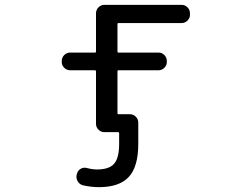

<svg xmlns="http://www.w3.org/2000/svg" viewBox="-20 -567 1040 794"><path d="M472.7 28.3V-15.6Q472.7 -20.5 467.8 -20.5H459H430.7H411.1Q397.5 -20.5 387.2 -30.8Q377 -41 377 -54.7V-271.5Q377 -276.4 372.1 -276.4H270.5Q255.9 -276.4 245.6 -286.6Q235.4 -296.9 235.4 -310.5V-314.5Q235.4 -329.1 245.6 -339.4Q255.9 -349.6 270.5 -349.6H372.1Q377 -349.6 377 -353.5V-511.7Q377 -526.4 387.2 -536.6Q397.5 -546.9 411.1 -546.9H731.4Q745.1 -546.9 755.4 -536.6Q765.6 -526.4 765.6 -511.7V-505.9Q765.6 -492.2 755.4 -481.9Q745.1 -471.7 731.4 -471.7H469.7Q465.8 -471.7 465.8 -466.8V-353.5Q465.8 -349.6 469.7 -349.6H635.7Q649.4 -349.6 659.7 -339.4Q669.9 -329.1 669.9 -314.5V-310.5Q669.9 -296.9 659.7 -286.6Q649.4 -276.4 635.7 -276.4H469.7Q465.8 -276.4 465.8 -271.5V-99.6Q465.8 -94.7 469.7 -94.7H516.6Q531.2 -94.7 541.5 -84.5Q551.8 -74.2 551.8 -60.5V28.3Q551.8 122.1 512.7 164.6Q473.6 207 388.7 207Q357.4 207 322.3 199.2Q308.6 195.3 301.3 182.6Q293.9 169.9 296.9 156.2L298.8 150.4Q301.8 137.7 314 130.9Q326.2 124 339.8 127.9Q362.3 133.8 380.9 133.8Q431.6 133.8 452.1 109.9Q472.7 85.9 472.7 28.3Z"/></svg>

Font: Rounded-L Mgen+ 2m regular
Style: Regular
Weight: 400
Designer: [Source Han Sans]
Ryoko NISHIZUKA  (kana & ideographs); Paul D. Hunt (Latin, Greek & Cyrillic); Wenlong ZHANG  (bopomofo
Version: Version 1.059.20150602